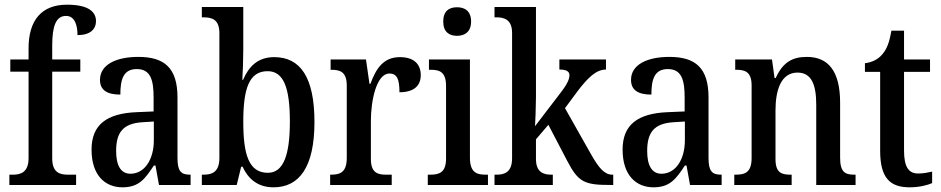

<svg xmlns="http://www.w3.org/2000/svg" viewBox="-20 -790 4020 820"><path d="M20 0H305V-44H270C235 -44 203 -53 203 -114V-484H323V-536H203V-595C203 -679 219 -722 262 -722C301 -722 311 -679 311 -640C365 -640 390 -665 390 -700C390 -738 360 -770 266 -770C158 -770 102 -704 102 -584V-536H24V-484H102V-114C102 -53 67 -44 35 -44H20Z M503 10C574 10 600 -27 637 -83H644L659 0H794V-44H791C752 -44 738 -60 738 -116V-374C738 -500 682 -547 571 -547C476 -547 407 -514 407 -449C407 -406 436 -386 494 -386C494 -451 507 -495 564 -495C624 -495 636 -447 636 -373V-314L565 -311C435 -306 371 -257 371 -151C371 -41 429 10 503 10ZM537 -48C495 -48 476 -85 476 -145C476 -223 504 -263 589 -268L637 -271V-191C637 -108 597 -48 537 -48Z M1148 10C1258 10 1323 -76 1323 -269C1323 -461 1262 -546 1151 -546C1082 -546 1043 -507 1018 -449H1015C1017 -478 1019 -543 1019 -578V-760H842V-716H848C886 -716 917 -707 917 -648V-116C917 -53 884 -44 848 -44H842V0H991L1010 -78H1016C1040 -26 1081 10 1148 10ZM1124 -52C1043 -52 1019 -129 1019 -270C1019 -412 1044 -486 1123 -486C1191 -486 1218 -416 1218 -271C1218 -129 1191 -52 1124 -52Z M1390 0H1653V-44H1629C1593 -44 1564 -52 1564 -111V-274C1564 -361 1588 -476 1643 -476C1676 -476 1686 -451 1686 -396C1748 -396 1777 -424 1777 -469C1777 -515 1749 -546 1688 -546C1617 -546 1586 -497 1562 -432H1558L1543 -536H1392V-492H1395C1433 -492 1461 -483 1461 -424V-116C1461 -53 1432 -44 1393 -44H1390Z M1932 -637C1965 -637 1992 -654 1992 -698C1992 -743 1965 -759 1932 -759C1898 -759 1873 -743 1873 -698C1873 -654 1898 -637 1932 -637ZM1807 0H2064V-44H2053C2014 -44 1987 -55 1987 -117V-536H1812V-492H1821C1859 -492 1885 -481 1885 -423V-113C1885 -54 1857 -44 1818 -44H1807Z M2092 0H2341V-44H2335C2304 -44 2269 -52 2269 -111V-195L2322 -257L2403 -102C2450 -12 2476 0 2587 0H2599V-44H2595C2561 -44 2537 -74 2506 -128L2393 -328L2447 -401C2492 -460 2527 -493 2568 -493V-536H2369V-493C2397 -493 2412 -486 2412 -469C2412 -454 2405 -433 2372 -391L2265 -251C2266 -257 2269 -340 2269 -375V-760H2092V-716H2101C2132 -716 2167 -707 2167 -650V-114C2167 -53 2133 -44 2101 -44H2092Z M2771 10C2842 10 2868 -27 2905 -83H2912L2927 0H3062V-44H3059C3020 -44 3006 -60 3006 -116V-374C3006 -500 2950 -547 2839 -547C2744 -547 2675 -514 2675 -449C2675 -406 2704 -386 2762 -386C2762 -451 2775 -495 2832 -495C2892 -495 2904 -447 2904 -373V-314L2833 -311C2703 -306 2639 -257 2639 -151C2639 -41 2697 10 2771 10ZM2805 -48C2763 -48 2744 -85 2744 -145C2744 -223 2772 -263 2857 -268L2905 -271V-191C2905 -108 2865 -48 2805 -48Z M3116 0H3361V-44H3356C3318 -44 3292 -52 3292 -111V-318C3292 -402 3314 -480 3386 -480C3446 -480 3466 -428 3466 -343V0H3634V-44H3629C3591 -44 3568 -53 3568 -116V-351C3568 -487 3517 -547 3426 -547C3363 -547 3323 -523 3293 -457H3288L3277 -536H3120V-492H3125C3162 -492 3190 -483 3190 -425V-115C3190 -53 3161 -44 3122 -44H3116Z M3865 10C3908 10 3943 0 3961 -8V-57C3942 -53 3924 -49 3901 -49C3860 -49 3841 -78 3841 -147V-483H3952V-536H3841V-659H3787C3778 -607 3767 -580 3749 -559C3731 -537 3706 -524 3674 -520V-483H3739V-146C3739 -30 3781 10 3865 10Z"/></svg>

Font: Noto Serif Georgian Condensed Medium
Style: Regular
Weight: 500
Width: 3
Designer: Monotype Design Team, Akaki Razmadze
Foundry: Google LLC
Version: Version 2.003